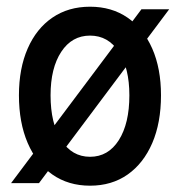

<svg xmlns="http://www.w3.org/2000/svg" viewBox="-20 -557 547 584"><path d="M13.7 0 410.2 -528.8H494.6L98.6 0ZM253.9 7.8Q188 7.8 139.4 -26.1Q90.8 -60.1 64.2 -122.1Q37.6 -184.1 37.6 -267.1Q37.6 -348.6 64.2 -409.4Q90.8 -470.2 139.4 -503.4Q188 -536.6 253.9 -536.6Q319.8 -536.6 368.2 -503.2Q416.5 -469.7 443.1 -409.2Q469.7 -348.6 469.7 -267.1Q469.7 -183.6 443.1 -121.8Q416.5 -60.1 368.2 -26.1Q319.8 7.8 253.9 7.8ZM253.9 -80.1Q309.1 -80.1 341.3 -130.6Q373.5 -181.2 373.5 -267.1Q373.5 -350.1 341.3 -399.4Q309.1 -448.7 253.9 -448.7Q198.7 -448.7 166.3 -399.4Q133.8 -350.1 133.8 -267.1Q133.8 -181.6 166.3 -130.9Q198.7 -80.1 253.9 -80.1Z"/></svg>

Font: Reddit Sans Condensed Medium
Style: Regular
Weight: 500
Designer: Stephen Hutchings
Foundry: Reddit
Version: Version 1.014